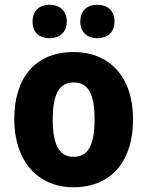

<svg xmlns="http://www.w3.org/2000/svg" viewBox="-20 -778 620 808"><path d="M117 -687C117 -640 148 -617 189 -617C229 -617 261 -641 261 -687C261 -734 229 -758 189 -758C148 -758 117 -735 117 -687ZM318 -687C318 -641 348 -617 390 -617C431 -617 462 -641 462 -687C462 -734 431 -758 390 -758C348 -758 318 -735 318 -687ZM540 -276C540 -458 437 -559 291 -559C128 -559 40 -451 40 -276C40 -105 135 10 289 10C454 10 540 -106 540 -276ZM202 -275C202 -381 228 -431 290 -431C353 -431 378 -380 378 -276C378 -171 353 -118 290 -118C228 -118 202 -171 202 -275Z"/></svg>

Font: Noto Sans Gujarati UI SemiCondensed ExtraBold
Style: Regular
Weight: 800
Width: 4
Designer: Jelle Bosma - Monotype Design Team, Universal Thirst
Foundry: Monotype Imaging Inc.
Version: Version 2.106